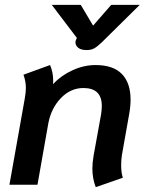

<svg xmlns="http://www.w3.org/2000/svg" viewBox="-20 -764 603 794"><path d="M362 -67Q362 -90 367 -120L398 -291Q401 -311 401 -326Q401 -400 325 -400Q272 -400 232 -358.5Q192 -317 180 -255L135 0H19L82 -354Q87 -382 87 -400Q87 -428 77 -455L187 -495Q200 -465 200 -430Q200 -421 199 -416Q233 -452 280 -473.5Q327 -495 375 -495Q448 -495 484 -458Q520 -421 520 -352Q520 -324 514 -291L484 -122Q481 -101 481 -81Q481 -50 488 -29L376 10Q362 -26 362 -67ZM292 -589Q292 -595 295 -601L298 -607L194 -744H314L365 -658L440 -744H558L400 -588Q382 -571 369.5 -564Q357 -557 338 -557Q315 -557 303.5 -566.5Q292 -576 292 -589Z"/></svg>

Font: Niramit SemiBold
Style: Italic
Weight: 600
Italic angle: -10°
Designer: Katatrad Aksorn Co.,Ltd.
Foundry: Cadson Demak Co.,Ltd.
Version: Version 1.001; ttfautohint (v1.6)